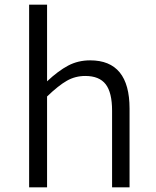

<svg xmlns="http://www.w3.org/2000/svg" viewBox="-20 -804 670 824"><path d="M105 -784H182V-455Q230 -500 272.5 -522.5Q315 -545 367 -545Q536 -545 536 -338V0H461V-329Q461 -407 433.5 -442.5Q406 -478 346 -478Q303 -478 267 -457.5Q231 -437 182 -390V0H105Z"/></svg>

Font: Nebula Sans Book
Style: Regular
Weight: 400
Designer: Paul D. Hunt for Adobe (as Source Sans)
Foundry: Nebula Entertainment & Broadcasting LLC
Version: Version 1.010